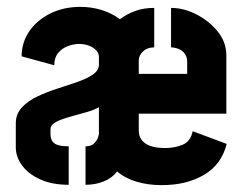

<svg xmlns="http://www.w3.org/2000/svg" viewBox="-20 -539 706 559"><path d="M451 0Q411 0 377.5 -10Q344 -20 321 -40Q307 -21 282.5 -11Q258 -1 229 -1V-113Q245 -113 253.5 -121Q262 -129 265 -138Q268 -147 268 -149V-227Q254 -219 235.5 -213.5Q217 -208 198 -203Q179 -198 163 -192.5Q147 -187 137 -180Q127 -173 127 -162V-149Q127 -135 133 -127Q139 -119 151 -116Q163 -113 180 -113V-1Q132 -1 97.5 -16.5Q63 -32 44.5 -57Q26 -82 26 -110V-180Q26 -207 43.5 -226Q61 -245 88.5 -258Q116 -271 147 -281Q178 -291 205.5 -300.5Q233 -310 250.5 -322Q268 -334 268 -351V-373Q268 -384 260 -392.5Q252 -401 239 -406Q226 -411 211 -411Q194 -411 177 -404.5Q160 -398 149 -384.5Q138 -371 138 -349L43 -375Q43 -415 65 -447.5Q87 -480 126 -499.5Q165 -519 214 -519Q247 -519 277 -509.5Q307 -500 329 -483Q349 -498 373.5 -507Q398 -516 429 -516V-401Q415 -401 405 -395.5Q395 -390 389.5 -381Q384 -372 384 -363V-324H525V-359Q525 -373 518 -382.5Q511 -392 500 -396.5Q489 -401 478 -401V-516Q515 -516 552 -497Q589 -478 614 -447Q639 -416 639 -378V-208H384V-159Q384 -143 392.5 -131.5Q401 -120 418 -114Q435 -108 461 -108Q488 -108 511.5 -117.5Q535 -127 541 -157L640 -120Q625 -60 574 -30Q523 0 451 0Z"/></svg>

Font: Stick No Bills ExtraLight ExtraBold
Style: Regular
Weight: 800
Version: Version 2.000